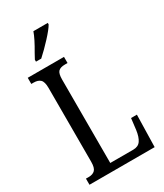

<svg xmlns="http://www.w3.org/2000/svg" viewBox="-227 -1020 951 1110"><g transform="rotate(-30 249.0 -465.5)"><path d="M28 -41H47Q74 -41 88.5 -55.5Q103 -70 103 -110V-603Q103 -644 88 -658.5Q73 -673 44 -673H28V-714H270V-673H253Q222 -673 208.5 -659.5Q195 -646 195 -606V-49H349Q382 -49 398 -72Q414 -95 420 -139L429 -214H468L463 0H28ZM116 -784 135 -819Q177 -890 191 -931H287V-921Q273 -896 231.5 -851Q190 -806 151 -771H116Z"/></g></svg>

Font: Noto Serif Cond
Style: Regular
Weight: 400
Width: 3
Designer: Monotype Design Team
Foundry: Monotype Imaging Inc.
Version: Version 1.001